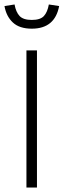

<svg xmlns="http://www.w3.org/2000/svg" viewBox="-29 -837 284 857"><path d="M-9 -810 36 -817Q42 -783 58.5 -765.5Q75 -748 113 -748Q151 -748 167 -765.5Q183 -783 189 -817L235 -810Q216 -709 113 -709Q58 -709 28.5 -736.5Q-1 -764 -9 -810ZM89 -612H136V0H89Z"/></svg>

Font: Athiti Light
Style: Regular
Weight: 300
Designer: CadsonDemak Team
Foundry: CadsonDemak
Version: Version 1.033